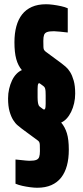

<svg xmlns="http://www.w3.org/2000/svg" viewBox="-20 -716 392 904"><path d="M155 168Q141 168 122 165.5Q103 163 85 159Q67 155 53 149V35Q65 36 78 37.5Q91 39 102 40Q113 41 118 41Q140 41 150.5 37Q161 33 164.5 23Q168 13 168 -5Q168 -25 167.5 -34Q167 -43 164.5 -47.5Q162 -52 156 -56L84 -109Q75 -116 63.5 -125.5Q52 -135 42 -151Q32 -167 25 -191.5Q18 -216 18 -253Q18 -276 23 -297.5Q28 -319 36.5 -337Q45 -355 57 -367.5Q69 -380 83 -386Q65 -407 56.5 -438Q48 -469 48 -517Q48 -559 57 -592Q66 -625 84 -648Q102 -671 130 -683.5Q158 -696 197 -696Q212 -696 230.5 -693.5Q249 -691 267.5 -687Q286 -683 299 -677V-563Q281 -565 261.5 -567Q242 -569 234 -569Q212 -569 201.5 -565Q191 -561 187.5 -551.5Q184 -542 184 -523Q184 -503 184.5 -494Q185 -485 187.5 -481Q190 -477 196 -472L268 -419Q277 -412 288.5 -402.5Q300 -393 310 -377Q320 -361 327 -336.5Q334 -312 334 -275Q334 -252 329 -230Q324 -208 315 -189.5Q306 -171 294 -158Q282 -145 268 -139Q286 -118 295 -88.5Q304 -59 304 -11Q304 31 295 64Q286 97 268 120Q250 143 222 155.5Q194 168 155 168ZM157 -257Q157 -253 157.5 -244Q158 -235 160 -226.5Q162 -218 167 -214L183 -202Q189 -198 192 -203.5Q195 -209 195 -227Q195 -235 195 -244.5Q195 -254 195 -267Q195 -277 194.5 -285.5Q194 -294 192 -300.5Q190 -307 184 -311L169 -322Q163 -327 160 -321Q157 -315 157 -297Q157 -289 157 -279.5Q157 -270 157 -257Z"/></svg>

Font: Saira UltraCondensed Black
Style: Regular
Weight: 900
Width: 1
Designer: Hector Gatti with collaboration of the Omnibus-Type team
Foundry: Omnibus-Type
Version: Version 1.101